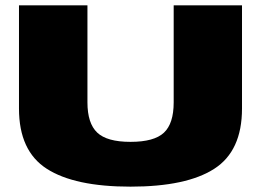

<svg xmlns="http://www.w3.org/2000/svg" viewBox="-20 -695 986 718"><path d="M468 3Q677.5 3 781.2 -63.8Q885 -130.5 885 -289V-675H629.5V-312Q629.5 -233 593 -198.8Q556.5 -164.5 468 -164.5Q380 -164.5 343.5 -199.2Q307 -234 307 -312V-675H51V-289Q51 -130.5 155 -63.8Q259 3 468 3Z"/></svg>

Font: Anybody Expanded Black
Style: Regular
Weight: 900
Width: 7
Designer: Tyler Finck
Foundry: Etcetera Type Company
Version: Version 1.113;gftools[0.9.25]